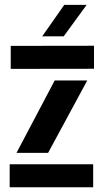

<svg xmlns="http://www.w3.org/2000/svg" viewBox="-20 -794 436 814"><path d="M25.5 -502V-599.5L378.5 -600V-502.5ZM50 -146 212 -453H350L184 -146ZM21 0V-97.5H375V0ZM159 -640 252.5 -773.5H347.5L250 -640Z"/></svg>

Font: Big Shoulders Stencil Text ExtraBold
Style: Regular
Weight: 800
Designer: Patric King
Foundry: XO Type Co
Version: Version 1.000